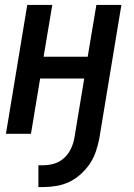

<svg xmlns="http://www.w3.org/2000/svg" viewBox="-20 -540 540 775"><path d="M135 215V127H155Q177 127 199 120.5Q221 114 238.5 98Q256 82 266 61Q276 40 280 18L320 -223H142L105 0H4L90 -520H191L156 -311H334L369 -520H470L381 18Q376 44 367.5 70Q359 96 343.5 119.5Q328 143 306.5 162.5Q285 182 260 194Q235 206 208 210.5Q181 215 155 215Z"/></svg>

Font: Iosevka Term Curly Semibold
Style: Italic
Weight: 600
Italic angle: -9°
Designer: Belleve Invis
Foundry: Belleve Invis
Version: Version 32.3.0